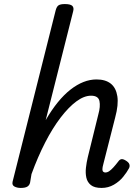

<svg xmlns="http://www.w3.org/2000/svg" viewBox="-20 -910 691 945"><path d="M480 15Q445 15 427.5 1Q410 -13 405 -35.5Q400 -58 403 -84.5Q406 -111 412 -136L464 -347Q475 -386 469.5 -412.5Q464 -439 428 -439Q394 -439 356 -411Q318 -383 278.5 -331.5Q239 -280 202.5 -209Q166 -138 135 -53L128 -11Q125 2 114.5 8.5Q104 15 82 15Q64 15 51 8Q38 1 42 -16L254 -859Q259 -878 268.5 -884Q278 -890 299 -890Q327 -890 336 -881Q345 -872 340 -854L205 -319Q234 -369 264.5 -406.5Q295 -444 327 -469Q359 -494 391 -506.5Q423 -519 455 -519Q499 -519 525 -498.5Q551 -478 557.5 -436.5Q564 -395 547 -332L489 -104Q484 -86 484 -77Q484 -68 488.5 -64.5Q493 -61 498 -61Q508 -61 517.5 -67.5Q527 -74 538 -86Q549 -98 562 -115Q569 -125 577 -126.5Q585 -128 597 -121Q613 -112 616.5 -102Q620 -92 615 -82Q605 -63 586.5 -40Q568 -17 540.5 -1Q513 15 480 15Z"/></svg>

Font: Playwrite IS
Style: Regular
Weight: 400
Designer: Veronika Burian, José Scaglione
Foundry: TypeTogether
Version: Version 1.002